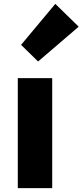

<svg xmlns="http://www.w3.org/2000/svg" viewBox="-20 -973 427 993"><path d="M72 0H250V-569H72ZM177 -655 387 -835 266 -953 89 -741Z"/></svg>

Font: Noto Sans CJK TC Black
Style: Regular
Weight: 900
Designer: Ryoko NISHIZUKA 西塚涼子 (kana, bopomofo & ideographs); Paul D. Hunt (Latin, Greek & Cyrillic); Sandoll Communications 산돌커뮤니
Foundry: Adobe
Version: Version 2.004;hotconv 1.0.118;makeotfexe 2.5.65603